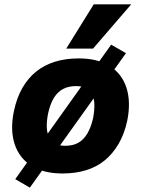

<svg xmlns="http://www.w3.org/2000/svg" viewBox="-20 -785 648 881"><path d="M267 11Q179 11 123 -25Q67 -61 46.5 -126Q26 -191 44 -276Q57 -337 83 -382Q109 -427 146.5 -457Q184 -487 233 -502Q282 -517 341 -517Q429 -517 484.5 -481.5Q540 -446 560.5 -381.5Q581 -317 564 -232Q551 -171 524.5 -125.5Q498 -80 461 -49.5Q424 -19 375 -4Q326 11 267 11ZM279 -116Q314 -116 338.5 -129.5Q363 -143 380 -171Q397 -199 407 -242Q421 -317 402.5 -353.5Q384 -390 329 -390Q295 -390 270 -377Q245 -364 228 -337Q211 -310 201 -266Q186 -191 206 -153.5Q226 -116 279 -116ZM117 76 50 37 490 -580 558 -541ZM284 -562 410 -765H582L407 -562Z"/></svg>

Font: Nunito Sans 7pt SemiCondensed Black
Style: Italic
Weight: 900
Width: 4
Italic angle: -9°
Designer: Vernon Adams
Foundry: Vernon Adams
Version: Version 3.101;gftools[0.9.27]